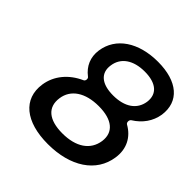

<svg xmlns="http://www.w3.org/2000/svg" viewBox="-188 -851 1001 1001"><g transform="rotate(45 313.0 -350.0)"><path d="M415 -705C272 -705 171 -638 155 -528C147 -472 168 -425 211 -392C221 -386 219 -366 208 -362C134 -329 83 -269 72 -194C54 -71 147 5 312 5C478 5 593 -71 611 -196C622 -268 591 -326 532 -359C521 -365 522 -385 532 -391C582 -422 615 -468 624 -524C640 -636 559 -705 415 -705ZM402 -620C487 -620 531 -582 522 -517C512 -452 458 -415 373 -415C289 -415 244 -452 254 -517C263 -582 318 -620 402 -620ZM360 -323C460 -323 511 -280 501 -207C490 -131 426 -88 326 -88C226 -88 175 -131 186 -207C196 -280 261 -323 360 -323Z"/></g></svg>

Font: Trueno
Style: RoundIt
Weight: 400
Designer: Julieta Ulanovsky, Jasper
Foundry: Julieta Ulanovsky, Cannot Into Space Fonts
Version: Version 3.001